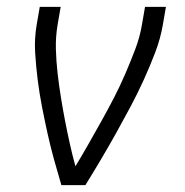

<svg xmlns="http://www.w3.org/2000/svg" viewBox="-20 -540 540 560"><path d="M229 0H159Q148 -37 137.5 -75Q127 -113 118.5 -151.5Q110 -190 102.5 -228.5Q95 -267 90 -306.5Q85 -346 82.5 -386.5Q80 -427 87 -468L96 -520H157L148 -468Q142 -432 143 -396.5Q144 -361 148 -326Q152 -291 157.5 -257Q163 -223 169.5 -189Q176 -155 183.5 -121.5Q191 -88 200 -55Q220 -88 239 -121.5Q258 -155 277 -189Q296 -223 313.5 -257Q331 -291 346 -326Q361 -361 374.5 -396.5Q388 -432 394 -468L403 -520H464L455 -468Q448 -427 432.5 -386.5Q417 -346 399 -306.5Q381 -267 360.5 -228.5Q340 -190 318.5 -151.5Q297 -113 274.5 -75Q252 -37 229 0Z"/></svg>

Font: Iosevka Term Curly Lt Obl
Style: Regular
Weight: 300
Italic angle: -9°
Designer: Belleve Invis
Foundry: Belleve Invis
Version: Version 32.3.0